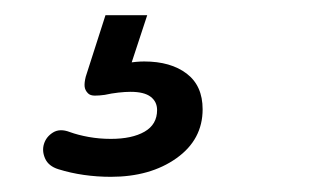

<svg xmlns="http://www.w3.org/2000/svg" viewBox="-20 -40 442 253"><path d="M126 193Q108 193 90.5 190.5Q73 188 57 183Q44 179 39.5 169Q35 159 38 149.5Q41 140 50 134.5Q59 129 72 134Q83 138 97 140.5Q111 143 126 143Q154 143 170.5 133.5Q187 124 187 105Q187 94 178.5 87.5Q170 81 152 81Q145 81 136 82Q127 83 118 85Q111 86 105 86Q99 86 96 83Q92 79 91.5 74Q91 69 93 61L119 -20H174L149 56L124 48Q136 45 148 43Q160 41 170 41Q205 41 226 57Q247 73 247 104Q247 144 212.5 168.5Q178 193 126 193Z"/></svg>

Font: Nunito Medium
Style: Italic
Weight: 500
Designer: Vernon Adams
Foundry: Vernon Adams
Version: Version 3.601